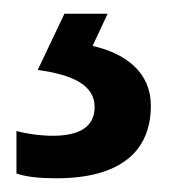

<svg xmlns="http://www.w3.org/2000/svg" viewBox="-20 -20 249 280"><path d="M200 134C200 86 164 58 115 47L137 0H74L35 82C86 89 118 104 118 136C118 165 96 178 57 178C39 178 18 175 4 171V233C18 238 38 240 62 240C154 240 200 202 200 134Z"/></svg>

Font: Noto Sans SemiCondensed Medium
Style: Regular
Weight: 500
Width: 4
Designer: Monotype Design Team
Foundry: Monotype Imaging Inc.
Version: Version 2.013